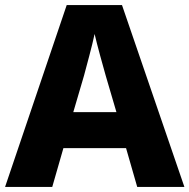

<svg xmlns="http://www.w3.org/2000/svg" viewBox="-20 -737 747 757"><path d="M521 0H707L461 -717H243L0 0H186L230 -153H477ZM397 -438 439 -295H269L311 -438C320 -472 344 -559 353 -603C363 -559 387 -473 397 -438Z"/></svg>

Font: Noto Sans Gurmukhi ExtraBold
Style: Regular
Weight: 800
Designer: Jelle Bosma - Monotype Design Team
Foundry: Monotype Imaging Inc.
Version: Version 2.004